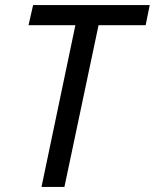

<svg xmlns="http://www.w3.org/2000/svg" viewBox="-20 -734 608 754"><path d="M143 0 276 -635H92L110 -714H568L552 -635H367L233 0Z"/></svg>

Font: Noto Sans Display
Style: Italic
Weight: 400
Italic angle: -12°
Designer: Monotype Design Team
Foundry: Monotype Imaging Inc.
Version: Version 2.003